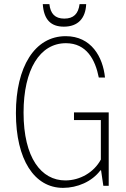

<svg xmlns="http://www.w3.org/2000/svg" viewBox="-20 -899 611 929"><path d="M289 -770C357 -770 394 -810 397 -879H365C359 -832 336 -809 291 -809C246 -809 224 -833 219 -879H187C192 -805 225 -770 289 -770ZM338 -355V-318H468V-127C434 -64 366 -26 296 -26C180 -26 94 -135 94 -354C94 -563 173 -690 299 -690C399 -690 441 -610 458 -524H488C478 -623 422 -724 298 -724C147 -724 57 -574 57 -352C57 -127 146 10 285 10C354 10 425 -20 466 -75H469L480 0H506V-355Z"/></svg>

Font: Kathrein 37 Thin Condensed
Style: Regular
Weight: 250
Width: 3
Designer: Lazydogs Typefoundry, based on Open Sans by Ascender Corporation
Foundry: Lazydogs Typefoundry
Version: Version 1.003;PS 001.003;hotconv 1.0.88;makeotf.lib2.5.64775